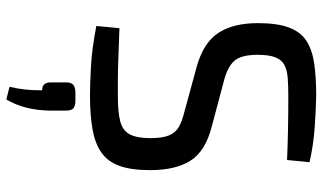

<svg xmlns="http://www.w3.org/2000/svg" viewBox="-226 -516 1018 606"><g transform="rotate(90 283.0 -213.0)"><path d="M282 -702Q332 -701 385.5 -697Q439 -693 492 -681L485 -610Q442 -612 388.5 -613Q335 -614 285 -614Q250 -614 225 -612Q200 -610 184 -601Q168 -592 160.5 -572Q153 -552 153 -517Q153 -464 173 -442.5Q193 -421 238 -410L377 -373Q457 -353 487 -305.5Q517 -258 517 -178Q517 -118 503.5 -81Q490 -44 461.5 -24Q433 -4 388 4Q343 12 281 12Q247 12 191 9Q135 6 62 -8L69 -81Q128 -79 165.5 -77.5Q203 -76 230 -76Q257 -76 284 -76Q334 -76 363 -83.5Q392 -91 404 -113.5Q416 -136 416 -179Q416 -216 407.5 -237Q399 -258 380.5 -268.5Q362 -279 333 -286L190 -325Q115 -346 84 -393Q53 -440 53 -518Q53 -578 66.5 -615Q80 -652 108 -670.5Q136 -689 179 -695.5Q222 -702 282 -702ZM297 58Q315 58 322 64.5Q329 71 329 87V142Q328 181 319.5 214Q311 247 294 276L254 266Q260 240 262.5 217Q265 194 265 163Q240 163 240 136V87Q240 71 248 64.5Q256 58 273 58Z"/></g></svg>

Font: Exo 2 Medium
Style: Regular
Weight: 500
Designer: Natanael Gama
Foundry: Natanael Gama
Version: Version 2.010